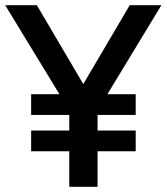

<svg xmlns="http://www.w3.org/2000/svg" viewBox="-30 -720 642 740"><path d="M384 -357H493V-277H346V-217H493V-137H346V0H237V-137H90V-217H237V-277H90V-357H199L-10 -700H112L291 -396L470 -700H592Z"/></svg>

Font: Cabin Medium
Style: Regular
Weight: 500
Designer: Pablo Impallari
Foundry: Pablo Impallari. http://www.impallari.com Igino Marini. http://www.ikern.com
Version: Version 2.001